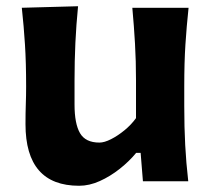

<svg xmlns="http://www.w3.org/2000/svg" viewBox="-20 -576 676 610"><path d="M231.4 14.2Q61 14.2 61 -181.6Q61 -217.8 62 -245.1Q63 -272.5 63 -301.3Q63 -377.4 59.3 -434.8Q55.7 -492.2 49.3 -551.3L228 -556.2Q222.2 -497.1 219.5 -439.9Q216.8 -382.8 216.8 -320.3V-243.7Q216.8 -183.1 234.1 -153.1Q251.5 -123 295.9 -123Q311.5 -123 332.8 -133.8Q354 -144.5 375.5 -162.1Q397 -179.7 412.1 -200.7V-320.3Q412.1 -382.8 408.9 -437.5Q405.8 -492.2 400.4 -551.3H579.1Q572.8 -492.2 569.1 -434.8Q565.4 -377.4 565.4 -301.3V-239.7Q565.4 -170.9 568.4 -115.2Q571.3 -59.6 578.1 0H434.1L426.8 -90.3H412.6Q390.6 -63.5 360.4 -39.6Q330.1 -15.6 296.9 -0.7Q263.7 14.2 231.4 14.2Z"/></svg>

Font: Pinar DS1 Bold
Style: Regular
Weight: 700
Designer: Amin Abedi
Version: Version 3.000